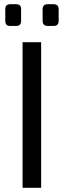

<svg xmlns="http://www.w3.org/2000/svg" viewBox="-20 -890 302 910"><path d="M28 -870H57Q80 -870 80 -846V-791Q80 -767 57 -767H28Q5 -767 5 -791V-846Q5 -870 28 -870ZM206 -870H234Q258 -870 258 -846V-791Q258 -767 234 -767H206Q182 -767 182 -791V-846Q182 -870 206 -870ZM175 0H87V-690H175Z"/></svg>

Font: Exo 2
Style: Regular
Weight: 400
Designer: Natanael Gama
Version: Version 1.001;PS 001.001;hotconv 1.0.70;makeotf.lib2.5.58329